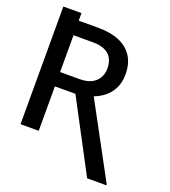

<svg xmlns="http://www.w3.org/2000/svg" viewBox="-167 -897 1053 1192"><g transform="rotate(20 360.0 -301.0)"><path d="M44.4 -678.7V-777.3H164.1V-678.7ZM44.4 -727.5H294.4Q376.5 -727.5 433.6 -702.9Q490.7 -678.2 521 -630.6Q551.3 -583 551.3 -513.2Q551.3 -460.9 531.7 -420.7Q512.2 -380.4 475.6 -352.5Q439 -324.7 388.2 -309.6L354 -293.5H131.8L131.3 -388.2H294.4Q340.3 -388.2 371.1 -403.8Q401.9 -419.4 417.5 -446.8Q433.1 -474.1 433.1 -508.8Q433.1 -546.4 418.7 -573.7Q404.3 -601.1 373.8 -616.2Q343.3 -631.3 294.4 -631.3H164.6V0H44.4ZM547.9 174.3 285.2 -321.8H410.2L675.3 168.9V174.3Z"/></g></svg>

Font: Inter 24pt Medium
Style: Regular
Weight: 500
Designer: Rasmus Andersson
Foundry: rsms
Version: Version 4.001;git-66647c0bb